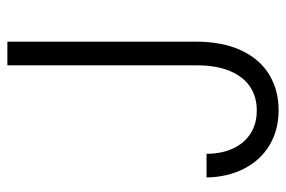

<svg xmlns="http://www.w3.org/2000/svg" viewBox="-146 -614 768 515"><g transform="rotate(-90 237.5 -356.0)"><path d="M19.5 -185.5H83Q83 -145 97.2 -114.5Q111.3 -84 137.5 -67.4Q163.6 -50.8 198.2 -50.8Q233.4 -50.3 261 -67.6Q288.6 -85 304.4 -121.3Q320.3 -157.7 320.3 -212.9V-719.7H383.8V-214.8Q383.8 -142.1 360.1 -92Q336.4 -42 294.9 -17.1Q253.4 7.8 200.2 7.8Q146.5 7.8 106 -16.6Q65.4 -41 43 -85Q20.5 -128.9 19.5 -185.5Z"/></g></svg>

Font: Reddit Sans Fudge Light
Style: Regular
Weight: 300
Designer: Stephen Hutchings
Foundry: Reddit
Version: Version 1.013